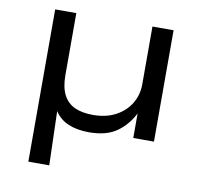

<svg xmlns="http://www.w3.org/2000/svg" viewBox="-76 -571 877 832"><g transform="rotate(10 362.5 -155.0)"><path d="M101 180V-490H194V-217Q194 -164 211 -131Q228 -98 260.5 -83Q293 -68 341 -68Q399 -68 441 -90.5Q483 -113 506 -151Q529 -189 529 -236V-490H622V0H531V-112H533Q507 -58 461 -24.5Q415 9 337 9Q284 9 245.5 -7.5Q207 -24 185 -59H186L193 180Z"/></g></svg>

Font: Nunito Sans 10pt Expanded
Style: Regular
Weight: 400
Width: 7
Designer: Vernon Adams
Foundry: Vernon Adams
Version: Version 3.101;gftools[0.9.27]